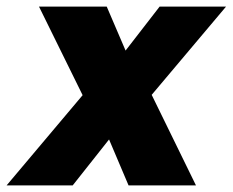

<svg xmlns="http://www.w3.org/2000/svg" viewBox="-66 -561 704 581"><path d="M-46 0H154L264 -139L323 0H527L393 -274L618 -541H417L314 -408L257 -541H52L184 -273Z"/></svg>

Font: Geom Black
Style: Bold Italic
Weight: 900
Italic angle: -10°
Version: Version 1.102